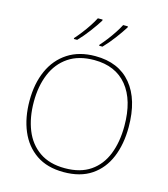

<svg xmlns="http://www.w3.org/2000/svg" viewBox="-136 -1058 1026 1173"><g transform="rotate(15 377.0 -471.0)"><path d="M690 -358Q690 -250 655.5 -167Q621 -84 551.5 -37Q482 10 376 10Q272 10 202.5 -37.5Q133 -85 98 -168Q63 -251 63 -359Q63 -467 100 -549.5Q137 -632 208.5 -678.5Q280 -725 382 -725Q530 -725 610 -628.5Q690 -532 690 -358ZM90 -359Q90 -259 121 -181.5Q152 -104 216 -59.5Q280 -15 377 -15Q475 -15 538.5 -58.5Q602 -102 632.5 -179.5Q663 -257 663 -358Q663 -521 590 -610.5Q517 -700 382 -700Q284 -700 219 -656Q154 -612 122 -535Q90 -458 90 -359ZM526 -945Q504 -910 472 -867.5Q440 -825 408 -792H387V-798Q405 -818 426 -845Q447 -872 466 -901Q485 -930 496 -952H526ZM366 -945Q344 -910 312 -867.5Q280 -825 248 -792H227V-798Q245 -818 266 -845Q287 -872 306 -901Q325 -930 336 -952H366Z"/></g></svg>

Font: Noto Sans Tamil Thin
Style: Regular
Weight: 100
Designer: Jelle Bosma - Monotype Design Team
Foundry: Monotype Imaging Inc.
Version: Version 2.004; ttfautohint (v1.8.4.7-5d5b)